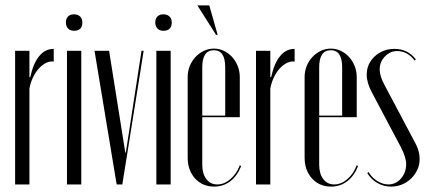

<svg xmlns="http://www.w3.org/2000/svg" viewBox="-20 -683 1576 711"><path d="M89 -495V-397H92Q103 -448 125 -475Q147 -502 179 -502V-455Q164 -457 149.5 -449.5Q135 -442 123 -428.5Q111 -415 102 -396Q93 -377 89 -355V0H36V-495Z M224 -600Q224 -614 232 -622Q240 -630 254 -630Q268 -630 276.5 -622Q285 -614 285 -600Q285 -569 254 -569Q240 -569 232 -577.5Q224 -586 224 -600ZM281 -495V0H228V-495Z M433 0H412L330 -495H384L444 -118H446L504 -495H512Z M555 -600Q555 -614 563 -622Q571 -630 585 -630Q599 -630 607.5 -622Q616 -614 616 -600Q616 -569 585 -569Q571 -569 563 -577.5Q555 -586 555 -600ZM612 -495V0H559V-495Z M675 -397Q675 -419 682.5 -438Q690 -457 703.5 -471.5Q717 -486 734.5 -494.5Q752 -503 772 -503Q792 -503 809.5 -494.5Q827 -486 840 -471.5Q853 -457 860.5 -438Q868 -419 868 -397V-249H729V-73Q729 -40 744 -20Q759 0 785 0Q810 0 833 -19.5Q856 -39 868 -71L873 -68Q859 -32 833 -12Q807 8 773 8Q730 8 702.5 -22Q675 -52 675 -100ZM814 -255V-434Q814 -497 772 -497Q729 -497 729 -434V-255ZM780 -554 711 -663H755L786 -554Z M981 -495V-397H984Q995 -448 1017 -475Q1039 -502 1071 -502V-455Q1056 -457 1041.5 -449.5Q1027 -442 1015 -428.5Q1003 -415 994 -396Q985 -377 981 -355V0H928V-495Z M1108 -397Q1108 -419 1115.5 -438Q1123 -457 1136.5 -471.5Q1150 -486 1167.5 -494.5Q1185 -503 1205 -503Q1225 -503 1242.5 -494.5Q1260 -486 1273 -471.5Q1286 -457 1293.5 -438Q1301 -419 1301 -397V-249H1162V-73Q1162 -40 1177 -20Q1192 0 1218 0Q1243 0 1266 -19.5Q1289 -39 1301 -71L1306 -68Q1292 -32 1266 -12Q1240 8 1206 8Q1163 8 1135.5 -22Q1108 -52 1108 -100ZM1247 -255V-434Q1247 -497 1205 -497Q1162 -497 1162 -434V-255Z M1515 -459Q1503 -476 1486 -485Q1469 -494 1451 -494Q1425 -494 1405.5 -474Q1386 -454 1386 -426Q1386 -402 1403 -370L1518 -153Q1534 -124 1534 -94Q1534 -73 1525.5 -54.5Q1517 -36 1502.5 -22Q1488 -8 1469 0Q1450 8 1428 8Q1401 8 1378 -5Q1355 -18 1340 -42L1345 -46Q1357 -25 1377.5 -12.5Q1398 0 1418 0Q1446 0 1465 -22Q1484 -44 1484 -75Q1484 -101 1464 -139L1357 -341Q1338 -377 1338 -406Q1338 -447 1368 -474.5Q1398 -502 1441 -502Q1490 -502 1520 -463Z"/></svg>

Font: Moniqa Cond Display
Style: Regular
Weight: 400
Width: 3
Designer: Rajesh Rajput
Foundry: Rajesh Rajput
Version: Version 1.000